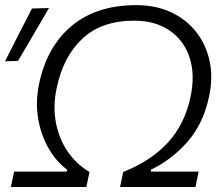

<svg xmlns="http://www.w3.org/2000/svg" viewBox="-30 -746 888 766"><path d="M13.5 0 26.5 -61.5H236L238 -69Q194 -101.5 163.2 -155.2Q132.5 -209 121.8 -275.8Q111 -342.5 126.5 -414Q157.5 -560.5 256.2 -643Q355 -725.5 514 -725.5Q591.5 -725.5 652.2 -697.2Q713 -669 752.5 -618.8Q792 -568.5 806.2 -502.5Q820.5 -436.5 804 -360.5Q781.5 -253 718.5 -181Q655.5 -109 573 -69.5L571.5 -61.5H762.5L750 0H449L461.5 -60Q572.5 -104 639.8 -177.2Q707 -250.5 730 -358.5Q749 -448 726.2 -516.8Q703.5 -585.5 646.2 -624.5Q589 -663.5 505.5 -663.5Q375.5 -663.5 299 -592Q222.5 -520.5 196.5 -396.5Q180.5 -322.5 193 -257Q205.5 -191.5 240.5 -140.8Q275.5 -90 327 -60L314.5 0ZM-10 -501.5Q17.5 -555.5 44 -607.8Q70.5 -660 97.5 -712L165.5 -714Q134 -660 103.5 -607.8Q73 -555.5 42 -503Z"/></svg>

Font: Commissioner Light
Style: Italic
Weight: 300
Italic angle: -12°
Designer: Kostas Bartsokas
Foundry: Kostas Bartsokas
Version: Version 1.000; ttfautohint (v1.8.3)